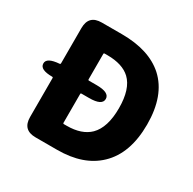

<svg xmlns="http://www.w3.org/2000/svg" viewBox="-163 -912 1084 1079"><g transform="rotate(30 379.0 -372.5)"><path d="M199 0Q115 0 115 -84V-337Q115 -342 110 -342Q30 -342 29 -381Q27 -420 110 -426Q115 -426 115 -433V-661Q115 -745 199 -745H329Q506 -745 603 -658Q706 -564 706 -376Q706 -188 604 -91Q509 0 339 0ZM294 -149Q294 -144 299 -144H318Q415 -144 466 -194Q523 -251 523 -376Q523 -501 466 -555Q416 -602 318 -602H299Q294 -602 294 -597V-431Q294 -426 299 -426H349Q433 -426 433 -384Q433 -342 349 -342H299Q294 -342 294 -337Z"/></g></svg>

Font: Resource Han Rounded KR Heavy
Style: Regular
Weight: 900
Designer: Cyano Hao (round all glyphs); Ryoko NISHIZUKA 西塚涼子 (kana, bopomofo & ideographs); Paul D. Hunt (Latin, Greek & Cyrillic)
Foundry: Cyano Hao
Version: 0.990